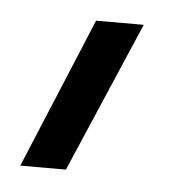

<svg xmlns="http://www.w3.org/2000/svg" viewBox="-31 -48 266 281"><g transform="rotate(5 102.0 92.5)"><path d="M8 203 100 -18H170L75 203Z"/></g></svg>

Font: MuseoModerno Thin Light
Style: Regular
Weight: 300
Version: Version 1.003